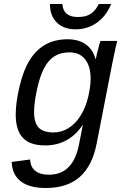

<svg xmlns="http://www.w3.org/2000/svg" viewBox="-20 -733 640 960"><path d="M209 207Q126.5 207 83.5 173.3Q40.5 139.6 38.6 76.7L130.9 64.5Q131.8 101.1 155.8 120.8Q179.7 140.6 224.6 140.6Q346.7 140.6 375.5 -13.2L394 -107.9H393.1Q324.2 -5.9 205.6 -5.9Q129.4 -5.9 94 -44.2Q58.6 -82.5 58.6 -160.2Q58.6 -220.7 78.1 -302.5Q97.7 -384.3 129.9 -434.8Q162.1 -485.4 208.7 -511Q255.4 -536.6 318.4 -536.6Q373.5 -536.6 409.2 -511Q444.8 -485.4 457.5 -438H459Q462.4 -456.1 471.2 -490Q480 -523.9 482.4 -528.3H565.9L556.6 -488.3L542 -418.9L463.4 -15.6Q441.9 95.2 379.4 151.1Q316.9 207 209 207ZM433.1 -340.3Q433.1 -401.9 405.5 -436.5Q377.9 -471.2 327.6 -471.2Q283.7 -471.2 252.9 -452.1Q222.2 -433.1 200.7 -392.6Q179.2 -352.1 164.8 -284.9Q150.4 -217.8 150.4 -173.3Q150.4 -119.6 173.1 -95.2Q195.8 -70.8 248 -70.8Q287.1 -70.8 321.5 -91.8Q356 -112.8 381.3 -152.1Q406.7 -191.4 419.9 -244.4Q433.1 -297.4 433.1 -340.3ZM357.4 -586.4Q298.8 -586.4 264.4 -620.1Q230 -653.8 230 -710V-712.9H292Q295.9 -647.9 369.6 -647.9Q411.1 -647.9 435.3 -665Q459.5 -682.1 473.6 -712.9H535.6Q511.7 -653.3 464.8 -619.9Q418 -586.4 357.4 -586.4Z"/></svg>

Font: Liberation Mono
Style: Italic
Weight: 400
Italic angle: -12°
Monospace: yes
Designer: Steve Matteson
Foundry: Ascender Corporation
Version: Version 2.1.5